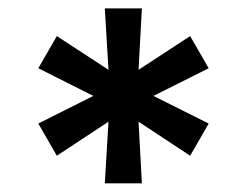

<svg xmlns="http://www.w3.org/2000/svg" viewBox="-20 -747 577 449"><path d="M225.1 -318.2 233.7 -462.4 112.9 -382.8 69.6 -458.1 198.2 -522.7 69.6 -587.4 112.9 -662.6 233.7 -583.8 225.1 -727.3H311.8L304 -583.8L424.7 -662.6L468 -587.4L338.8 -522.7L468 -458.1L424.7 -382.8L304 -462.4L311.8 -318.2Z"/></svg>

Font: Riot Sans
Style: Regular
Weight: 400
Designer: Rasmus Andersson
Foundry: rsms
Version: Version 3.005